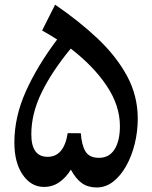

<svg xmlns="http://www.w3.org/2000/svg" viewBox="-20 -807 662 835"><path d="M219.7 -786.6Q324.2 -715.3 405.3 -638.7Q486.3 -562 532.7 -476.1Q579.1 -390.1 579.1 -291Q579.1 -234.9 565.9 -181.4Q552.7 -127.9 528.6 -85Q504.4 -42 471.9 -16.8Q439.5 8.3 400.4 8.3Q362.8 8.3 336.2 -10.5Q309.6 -29.3 288.1 -69.3Q267.1 -34.7 237.8 -14.4Q208.5 5.9 170.9 5.9Q115.7 5.9 79.1 -46.6Q42.5 -99.1 42.5 -187.5Q42.5 -298.3 92.3 -409.4Q142.1 -520.5 228.5 -635.3Q210 -647 192.9 -657.2Q175.8 -667.5 163.1 -674.3ZM287.6 -595.7Q205.6 -496.1 160.9 -404.5Q116.2 -313 116.2 -222.7Q116.2 -125 187 -125Q258.3 -125 274.4 -228L331.5 -227.5Q335 -176.3 351.8 -148.4Q368.7 -120.6 410.2 -120.6Q455.1 -120.6 478.3 -157.7Q501.5 -194.8 501.5 -258.8Q501.5 -348.1 443.8 -434.1Q386.2 -520 287.6 -595.7Z"/></svg>

Font: Pinar-DS3-FD SemiBold
Style: Regular
Weight: 600
Designer: Amin Abedi
Version: Version 3.000